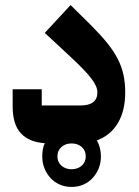

<svg xmlns="http://www.w3.org/2000/svg" viewBox="-20 -567 550 759"><path d="M263 172Q238 172 217 163Q196 154 180.5 137.5Q165 121 156 99Q147 77 147 51Q147 20 157 -1Q95 -5 62.5 -40Q30 -75 30 -147V-214H145V-150H298Q365 -150 365 -202Q365 -214 359 -227.5Q353 -241 340 -258Q327 -275 306.5 -296Q286 -317 256 -345L157 -437L259 -547L340 -467Q377 -430 403 -398Q429 -366 445 -335Q461 -304 468 -271.5Q475 -239 475 -202Q475 -129 446 -80.5Q417 -32 363 -12Q379 17 379 51Q379 77 370 99Q361 121 345.5 137.5Q330 154 309 163Q288 172 263 172ZM263 102Q287 102 303 88Q319 74 319 51Q319 28 303 14Q287 0 263 0Q239 0 223 14Q207 28 207 51Q207 74 223 88Q239 102 263 102Z"/></svg>

Font: IBM Plex Arabic
Style: Bold
Weight: 700
Designer: Mike Abbink, Paul van der Laan, Pieter van Rosmalen, Wael Morcos, Khajak Apelian
Foundry: Bold Monday
Version: Version 1.0